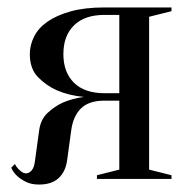

<svg xmlns="http://www.w3.org/2000/svg" viewBox="-20 -480 515 515"><path d="M260 -210Q218 -210 197 -189Q176 -168 171 -130L160 -50Q156 -20 137.5 -2.5Q119 15 85 15Q64 15 50 8Q36 1 27 -7Q16 -17 10 -30L20 -40Q24 -32 29 -27Q34 -22 39 -18.5Q44 -15 50 -15Q58 -15 65 -23Q72 -31 74 -50L85 -130Q89 -160 108 -177.5Q127 -195 149 -205Q175 -216 205 -220Q164 -224 132 -238Q105 -250 82.5 -272.5Q60 -295 60 -335Q60 -359 71.5 -382Q83 -405 107.5 -422Q132 -439 169.5 -449.5Q207 -460 260 -460H440V-450L380 -435V-25L440 -10V0H240V-10L300 -25V-210ZM300 -230V-440H260Q207 -440 178.5 -412Q150 -384 150 -335Q150 -286 178.5 -258Q207 -230 260 -230Z"/></svg>

Font: Oranienbaum
Style: Regular
Weight: 400
Designer: Oleg Pospelov and Jovanny Lemonad
Foundry: Oleg Pospelov and jovanny Lemonad
Version: Version 1.001; ttfautohint (v0.91) -l 8 -r 50 -G 200 -x 0 -w